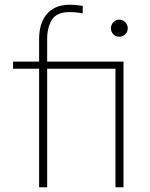

<svg xmlns="http://www.w3.org/2000/svg" viewBox="-20 -790 632 810"><path d="M486 -500H35V-530H486ZM179 0H145V-626Q145 -655 152 -681Q159 -707 174.5 -727Q190 -747 214.5 -758.5Q239 -770 274 -770Q294 -770 311.5 -767.5Q329 -765 329 -765V-734Q329 -734 311.5 -736.5Q294 -739 274 -739Q219 -739 199 -706.5Q179 -674 179 -626ZM319 -500H35V-530H319ZM501 0H467V-530H501ZM483 -635Q468 -635 458 -645.5Q448 -656 448 -671Q448 -685 458 -696Q468 -707 483 -707Q498 -707 508.5 -696Q519 -685 519 -671Q519 -656 508.5 -645.5Q498 -635 483 -635Z"/></svg>

Font: Be Vietnam Pro Variable Thin
Style: Regular
Weight: 100
Designer: Lam Bao, Tony Le, Vietanh Nguyen
Foundry: Yellow Type Foundry
Version: Version 1.002